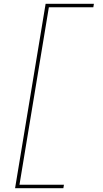

<svg xmlns="http://www.w3.org/2000/svg" viewBox="-20 -843 540 1006"><path d="M59 143 219 -823H472L469 -805H236L82 125H315L312 143Z"/></svg>

Font: Iosevka Thin
Style: Italic
Weight: 100
Italic angle: -9°
Monospace: yes
Designer: Belleve Invis
Foundry: Belleve Invis
Version: Version 32.5.0; ttfautohint (v1.8.4)